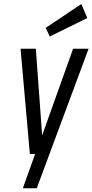

<svg xmlns="http://www.w3.org/2000/svg" viewBox="-20 -789 474 984"><path d="M85.3 -539.3 133 0H160L97.1 175.9H168.3L434.1 -539.3H354.7L196 -95.3L163.7 -539.3ZM235.1 -601.9 427.4 -696.7 396.9 -768.6 214.1 -646Z"/></svg>

Font: Secuela ExtLt
Style: Italic
Weight: 200
Italic angle: -8°
Designer: Fernando Haro
Foundry: deFharo
Version: Version 1.704